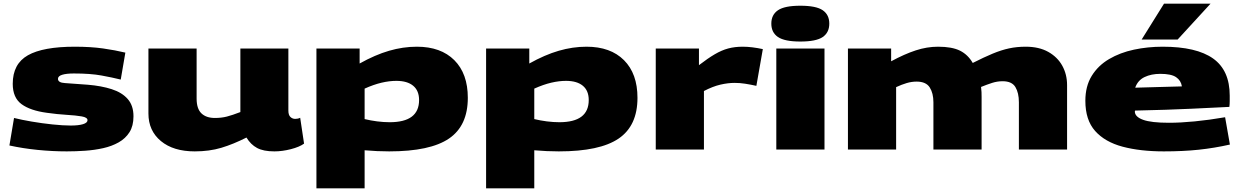

<svg xmlns="http://www.w3.org/2000/svg" viewBox="-20 -810 6726 1040"><path d="M31 -22 56 -171Q96 -161 151.5 -151.5Q207 -142 264 -136Q321 -130 363 -130Q406 -130 430 -137.5Q454 -145 454 -159Q454 -174 422.5 -179.5Q391 -185 340.5 -188Q290 -191 234 -199Q144 -211 96.5 -246Q49 -281 49 -356Q49 -464 131 -510.5Q213 -557 385 -557Q472 -557 538.5 -547.5Q605 -538 659 -525L634 -379Q590 -390 530 -401Q470 -412 380 -412Q340 -412 317 -405Q294 -398 294 -383Q294 -362 332 -360Q370 -358 456 -351Q529 -345 585 -327Q641 -309 672 -273.5Q703 -238 703 -180Q703 -128 681.5 -94Q660 -60 623 -39Q586 -18 539 -7.5Q492 3 441 6.5Q390 10 342 10Q264 10 184 2Q104 -6 31 -22Z M1035 10Q919 10 851.5 -46Q784 -102 784 -195V-547H1045V-276Q1045 -221 1071 -196Q1097 -171 1144 -171Q1179 -171 1208.5 -178.5Q1238 -186 1282 -203V-547H1542V-211Q1542 -187 1553 -176.5Q1564 -166 1579 -166Q1594 -166 1606 -172L1627 -32Q1602 -14 1555.5 -2Q1509 10 1466 10Q1407 10 1372.5 -8.5Q1338 -27 1315 -65Q1244 -29 1179 -9.5Q1114 10 1035 10Z M1694 210V-547H1928V-466Q2012 -513 2087.5 -535Q2163 -557 2238 -557Q2368 -557 2441 -484Q2514 -411 2514 -280Q2514 -129 2412 -59.5Q2310 10 2088 10Q2024 10 1955 4V210ZM2091 -148Q2250 -148 2250 -268Q2250 -319 2218 -345.5Q2186 -372 2127 -372Q2089 -372 2046.5 -362Q2004 -352 1955 -330V-165Q1988 -157 2023 -152.5Q2058 -148 2091 -148Z M2613 210V-547H2847V-466Q2931 -513 3006.5 -535Q3082 -557 3157 -557Q3287 -557 3360 -484Q3433 -411 3433 -280Q3433 -129 3331 -59.5Q3229 10 3007 10Q2943 10 2874 4V210ZM3010 -148Q3169 -148 3169 -268Q3169 -319 3137 -345.5Q3105 -372 3046 -372Q3008 -372 2965.5 -362Q2923 -352 2874 -330V-165Q2907 -157 2942 -152.5Q2977 -148 3010 -148Z M3766 -547V-457Q3814 -494 3851.5 -516Q3889 -538 3924.5 -547.5Q3960 -557 4003 -557Q4029 -557 4056.5 -553.5Q4084 -550 4112 -544L4077 -345Q4045 -352 4016.5 -356.5Q3988 -361 3959 -361Q3923 -361 3882 -351.5Q3841 -342 3793 -317V0H3532V-547Z M4315 -585Q4230 -585 4194 -609.5Q4158 -634 4158 -682Q4158 -730 4194 -754.5Q4230 -779 4315 -779Q4401 -779 4436.5 -754.5Q4472 -730 4472 -682Q4472 -634 4436.5 -609.5Q4401 -585 4315 -585ZM4185 0V-547H4446V0Z M4573 0V-547H4807V-478Q4879 -517 4940 -537Q5001 -557 5061 -557Q5137 -557 5180 -535.5Q5223 -514 5249 -469Q5310 -500 5357 -519.5Q5404 -539 5446 -548Q5488 -557 5536 -557Q5608 -557 5658 -529Q5708 -501 5734 -454Q5760 -407 5760 -349V0H5499V-256Q5499 -307 5480 -338.5Q5461 -370 5411 -370Q5382 -370 5354 -361Q5326 -352 5294 -339Q5296 -325 5296.5 -311.5Q5297 -298 5297 -285V0H5036V-256Q5036 -305 5016 -336.5Q4996 -368 4945 -368Q4918 -368 4891 -360Q4864 -352 4834 -338V0Z M6284 10Q6156 10 6060.5 -15.5Q5965 -41 5912 -100.5Q5859 -160 5859 -264Q5859 -343 5893.5 -399Q5928 -455 5987.5 -490Q6047 -525 6122 -541Q6197 -557 6278 -557Q6461 -557 6551 -493Q6641 -429 6641 -292Q6641 -280 6641 -262.5Q6641 -245 6639 -231Q6558 -227 6433 -221Q6308 -215 6128 -211Q6127 -209 6127 -205Q6128 -177 6172 -161Q6216 -145 6312 -145Q6374 -145 6451.5 -152.5Q6529 -160 6616 -175L6642 -27Q6558 -8 6473 1Q6388 10 6284 10ZM6129 -335Q6202 -337 6270.5 -339Q6339 -341 6382 -342Q6377 -374 6350.5 -392Q6324 -410 6265 -410Q6216 -410 6179.5 -392.5Q6143 -375 6129 -335ZM6164 -596 6285 -790H6537L6359 -596Z"/></svg>

Font: Georama Extra Expanded ExtraBold
Style: Regular
Weight: 800
Width: 8
Designer: Jean-Baptiste Levee
Foundry: Production Type
Version: Version 1.000